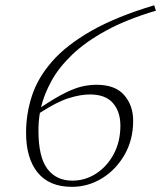

<svg xmlns="http://www.w3.org/2000/svg" viewBox="-20 -714 624 744"><path d="M577.5 -693.5 584 -672.5Q470.5 -639 390.8 -595.2Q311 -551.5 259.5 -502Q208 -452.5 179.5 -400.5Q151 -348.5 139 -298.5Q195.5 -336 233.2 -354.5Q271 -373 299 -379.2Q327 -385.5 354 -385.5Q426.5 -385.5 461.2 -345.5Q496 -305.5 496 -246Q496 -172.5 462.8 -114.5Q429.5 -56.5 375.5 -23.2Q321.5 10 258.5 10Q171 10 126 -45.2Q81 -100.5 81 -200Q81 -273 103.8 -342.8Q126.5 -412.5 182 -476Q237.5 -539.5 334 -594.5Q430.5 -649.5 577.5 -693.5ZM129 -208Q129 -105.5 163.5 -59.8Q198 -14 260.5 -14Q310.5 -14 353 -41.8Q395.5 -69.5 421 -117.5Q446.5 -165.5 446.5 -227Q446.5 -281.5 417.5 -314.8Q388.5 -348 328 -348Q292.5 -348 246.5 -333.8Q200.5 -319.5 134.5 -276.5Q131.5 -258.5 130.2 -241.5Q129 -224.5 129 -208Z"/></svg>

Font: Newsreader Text Light
Style: Italic
Weight: 300
Italic angle: -17°
Designer: Hugues Gentile
Foundry: Production Type
Version: Version 1.001